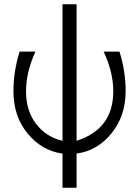

<svg xmlns="http://www.w3.org/2000/svg" viewBox="-20 -714 655 900"><path d="M43 -287Q43 -380 72 -472H146Q102 -375 102 -286Q102 -195 149 -133.5Q196 -72 273 -54V-694H339V-54Q511 -109 511 -286Q511 -375 466 -472H540Q569 -380 569 -287Q569 -172 503.5 -90Q438 -8 339 6V166H273V6Q177 -7 110 -87.5Q43 -168 43 -287Z"/></svg>

Font: Coval
Style: ExtraLight
Weight: 250
Foundry: Context Ltd
Version: Version 001.000